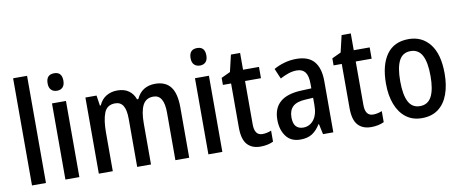

<svg xmlns="http://www.w3.org/2000/svg" viewBox="-67 -1045 3219 1341"><g transform="rotate(-10 1543.0 -375.0)"><path d="M168 0H69V-760H168Z M357 -745Q412 -745 412 -683Q412 -652 397 -636.5Q382 -621 357 -621Q331 -621 315.5 -636.5Q300 -652 300 -683Q300 -745 357 -745ZM405 -540V0H306V-540Z M1038 -550Q1112 -550 1148 -503Q1184 -456 1184 -357V0H1086V-338Q1086 -464 1011 -464Q958 -464 935.5 -420Q913 -376 913 -290V0H815V-340Q815 -404 796.5 -434Q778 -464 740 -464Q682 -464 662 -413Q642 -362 642 -274V0H543V-540H622L633 -467H639Q658 -510 692.5 -530Q727 -550 769 -550Q820 -550 851.5 -527Q883 -504 896 -465H905Q925 -509 959 -529.5Q993 -550 1038 -550Z M1371 -745Q1426 -745 1426 -683Q1426 -652 1411 -636.5Q1396 -621 1371 -621Q1345 -621 1329.5 -636.5Q1314 -652 1314 -683Q1314 -745 1371 -745ZM1419 -540V0H1320V-540Z M1717 -74Q1733 -74 1749 -77.5Q1765 -81 1780 -87V-9Q1762 0 1738.5 5Q1715 10 1689 10Q1628 10 1595 -27Q1562 -64 1562 -147V-460H1504V-510L1568 -540L1596 -659H1661V-540H1774V-460H1661V-152Q1661 -74 1717 -74Z M2039 -550Q2125 -550 2165.5 -502.5Q2206 -455 2206 -363V0H2133L2117 -74H2114Q2088 -32 2055.5 -11Q2023 10 1972 10Q1905 10 1870.5 -36.5Q1836 -83 1836 -154Q1836 -318 2036 -326L2108 -329V-361Q2108 -418 2088.5 -444Q2069 -470 2029 -470Q2000 -470 1971 -460.5Q1942 -451 1910 -434L1879 -507Q1914 -527 1955 -538.5Q1996 -550 2039 -550ZM2055 -259Q1992 -256 1964 -229.5Q1936 -203 1936 -154Q1936 -109 1954.5 -89Q1973 -69 2006 -69Q2051 -69 2080 -105.5Q2109 -142 2109 -210V-262Z M2502 -74Q2518 -74 2534 -77.5Q2550 -81 2565 -87V-9Q2547 0 2523.5 5Q2500 10 2474 10Q2413 10 2380 -27Q2347 -64 2347 -147V-460H2289V-510L2353 -540L2381 -659H2446V-540H2559V-460H2446V-152Q2446 -74 2502 -74Z M3043 -270Q3043 -187 3020 -123.5Q2997 -60 2950.5 -25Q2904 10 2834 10Q2768 10 2722 -25Q2676 -60 2651.5 -123Q2627 -186 2627 -270Q2627 -402 2679.5 -476Q2732 -550 2836 -550Q2931 -550 2987 -478.5Q3043 -407 3043 -270ZM2728 -270Q2728 -174 2753.5 -124.5Q2779 -75 2835 -75Q2891 -75 2917 -124.5Q2943 -174 2943 -270Q2943 -367 2917 -416Q2891 -465 2835 -465Q2779 -465 2753.5 -416Q2728 -367 2728 -270Z"/></g></svg>

Font: Noto Sans Gurmukhi Condensed Medium
Style: Regular
Weight: 500
Width: 3
Designer: Jelle Bosma - Monotype Design Team
Foundry: Monotype Imaging Inc.
Version: Version 2.004; ttfautohint (v1.8.4.7-5d5b)